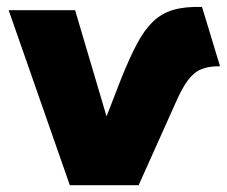

<svg xmlns="http://www.w3.org/2000/svg" viewBox="-20 -545 668 565"><path d="M185.5 0 5.5 -515H201L293.5 -202.5L337 -314.5Q361 -374.5 382.8 -415.5Q404.5 -456.5 429.8 -481Q455 -505.5 489.5 -515.8Q524 -526 574.5 -524.5L627.5 -350Q594.5 -350.5 572.2 -341.2Q550 -332 532.5 -308.2Q515 -284.5 496.5 -242L388 0Z"/></svg>

Font: Geologica Cursive ExtraBold
Style: Regular
Weight: 800
Designer: Sindre Bremnes, Frode Helland
Foundry: Monokrom Skriftforlag AS
Version: Version 1.010;gftools[0.9.28]